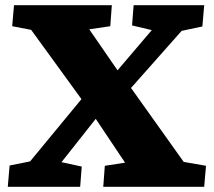

<svg xmlns="http://www.w3.org/2000/svg" viewBox="-20 -720 826 740"><path d="M10 0 17 -82 96 -98 294 -338 100 -605 27 -619 34 -700H411L405 -619L324 -607L433 -449L565 -604L489 -622L495 -700H767L760 -618L680 -601L485 -381L688 -96L774 -81L767 0H378L384 -81L462 -93L349 -262L217 -95L295 -78L289 0Z"/></svg>

Font: Literata 12pt ExtraBold
Style: Italic
Weight: 800
Italic angle: -2°
Designer: Latin by Veronika Burian and Jose Scaglione. Greek by Irene Vlachou. Cyrillic by Vera Evstafieva
Foundry: TypeTogether
Version: Version 3.002